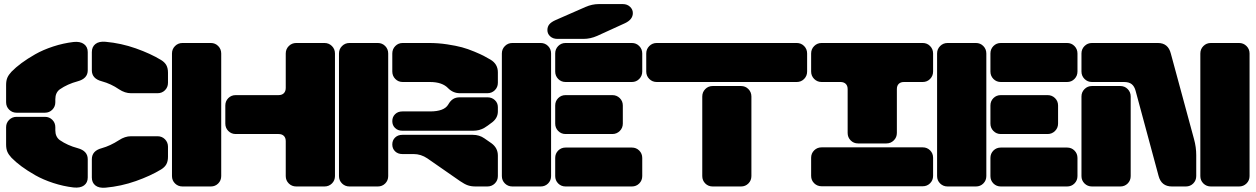

<svg xmlns="http://www.w3.org/2000/svg" viewBox="-20 -910 6128 937"><path d="M477.1 -513.2Q428.2 -525.9 428.2 -566.9V-655.8Q428.2 -681.2 445.6 -695.1Q462.9 -709 495.1 -706.1Q571.3 -699.2 643.1 -673.8Q714.8 -648.4 766.1 -617.2Q783.7 -606.4 791.7 -592Q799.8 -577.6 799.8 -555.2V-505.9Q799.8 -484.4 785.2 -469.7Q770.5 -455.1 749 -455.1H619.1Q589.8 -455.1 561 -474.1Q522 -501 477.1 -513.2ZM250 -425.8V-411.1Q250 -389.6 235.4 -374.8Q220.7 -359.9 199.2 -359.9H61Q39.6 -359.9 24.7 -374.8Q9.8 -389.6 9.8 -411.1V-495.1Q9.8 -516.6 15.9 -530.8Q22 -544.9 36.1 -560.1Q56.6 -581.1 85.2 -602.3Q113.8 -623.5 152.1 -645.3Q190.4 -667 239.5 -683.1Q288.6 -699.2 338.9 -705.1Q371.6 -708.5 389.9 -694.8Q408.2 -681.2 408.2 -655.8V-566.9Q408.2 -526.4 358.9 -513.2Q309.6 -500 272 -474.1Q250 -458 250 -425.8ZM250 -289.1V-273.9Q250 -242.2 272 -226.1Q309.6 -200.2 358.9 -187Q408.2 -173.8 408.2 -132.8V-43.9Q408.2 -18.6 390.1 -5.1Q372.1 8.3 338.9 4.9Q288.6 -1 239.5 -17.1Q190.4 -33.2 152.1 -54.9Q113.8 -76.7 85.2 -97.9Q56.6 -119.1 36.1 -140.1Q22 -155.3 15.9 -169.4Q9.8 -183.6 9.8 -205.1V-289.1Q9.8 -310.5 24.7 -325.2Q39.6 -339.8 61 -339.8H199.2Q220.7 -339.8 235.4 -325.2Q250 -310.5 250 -289.1ZM477.1 -187Q517.6 -198.2 561 -226.1Q589.8 -245.1 619.1 -245.1H749Q770.5 -245.1 785.2 -230.2Q799.8 -215.3 799.8 -193.8V-145Q799.8 -122.6 791.7 -108.2Q783.7 -93.8 766.1 -83Q714.8 -51.8 643.1 -26.4Q571.3 -1 495.1 5.9Q462.9 8.8 445.6 -4.9Q428.2 -18.6 428.2 -43.9V-132.8Q428.2 -174.3 477.1 -187Z M1059.6 -648.9V-50.8Q1059.6 -29.3 1044.9 -14.6Q1030.3 0 1008.8 0H870.6Q849.1 0 834.2 -14.6Q819.3 -29.3 819.3 -50.8V-648.9Q819.3 -670.4 834.2 -685.3Q849.1 -700.2 870.6 -700.2H1008.8Q1030.3 -700.2 1044.9 -685.3Q1059.6 -670.4 1059.6 -648.9ZM1130.4 -445.8H1339.4Q1356 -445.8 1365.2 -455.1Q1374.5 -464.4 1374.5 -481V-648.9Q1374.5 -670.4 1389.4 -685.3Q1404.3 -700.2 1425.8 -700.2H1563.5Q1585 -700.2 1599.9 -685.3Q1614.7 -670.4 1614.7 -648.9V-50.8Q1614.7 -29.3 1599.9 -14.6Q1585 0 1563.5 0H1425.8Q1404.3 0 1389.4 -14.6Q1374.5 -29.3 1374.5 -50.8V-221.2Q1374.5 -237.8 1365.2 -246.8Q1356 -255.9 1339.4 -255.9H1130.4Q1108.9 -255.9 1094.2 -270.8Q1079.6 -285.6 1079.6 -307.1V-395Q1079.6 -416.5 1094.2 -431.2Q1108.9 -445.8 1130.4 -445.8Z M1874.5 -648.9V-50.8Q1874.5 -29.3 1859.9 -14.6Q1845.2 0 1823.7 0H1685.5Q1664.1 0 1649.2 -14.6Q1634.3 -29.3 1634.3 -50.8V-648.9Q1634.3 -670.4 1649.2 -685.3Q1664.1 -700.2 1685.5 -700.2H1823.7Q1845.2 -700.2 1859.9 -685.3Q1874.5 -670.4 1874.5 -648.9ZM2078.6 -509.8H1945.3Q1923.8 -509.8 1909.2 -524.7Q1894.5 -539.6 1894.5 -561V-648.9Q1894.5 -670.4 1909.2 -685.3Q1923.8 -700.2 1945.3 -700.2H2073.7Q2118.7 -700.2 2162.1 -693.6Q2205.6 -687 2234.4 -679.2Q2263.2 -671.4 2295.2 -658Q2327.1 -644.5 2340.1 -637.7Q2353 -630.9 2373.5 -619.1Q2409.7 -597.7 2409.7 -557.1V-505.9Q2409.7 -484.4 2394.8 -469.7Q2379.9 -455.1 2358.4 -455.1H2224.6Q2191.4 -455.1 2167.5 -479Q2138.7 -509.8 2078.6 -509.8ZM2343.8 -286.1Q2319.3 -272 2289.6 -272H1943.4Q1921.9 -272 1908.2 -285.2Q1894.5 -298.3 1894.5 -318.8Q1894.5 -339.4 1908.2 -352.8Q1921.9 -366.2 1943.4 -366.2H2078.6Q2147.9 -366.2 2167.5 -399.9Q2177.7 -418 2190.9 -426.5Q2204.1 -435.1 2224.6 -435.1H2358.4Q2380.4 -435.1 2395 -421.4Q2409.7 -407.7 2409.7 -387.2V-366.2Q2409.7 -335.9 2384.3 -314.9Q2357.9 -294.4 2343.8 -286.1ZM2358.4 0H2301.3Q2279.3 0 2263.2 -5.6Q2247.1 -11.2 2225.6 -25.9L2065.4 -137.2Q2034.2 -158.2 1998.5 -158.2H1943.4Q1921.9 -158.2 1908.2 -171.4Q1894.5 -184.6 1894.5 -205.1Q1894.5 -225.6 1908.2 -238.8Q1921.9 -252 1943.4 -252H2287.6Q2319.3 -252 2343.8 -234.9L2378.4 -210.9Q2409.7 -188 2409.7 -150.9V-50.8Q2409.7 -29.3 2394.8 -14.6Q2379.9 0 2358.4 0Z M2827.6 -720.2H2700.2Q2678.7 -720.2 2665 -732.7Q2651.4 -745.1 2651.4 -763.2Q2651.4 -779.8 2660.9 -791.3Q2670.4 -802.7 2691.4 -812L2837.4 -876Q2869.6 -890.1 2902.3 -890.1H3019.5Q3040.5 -890.1 3054.4 -877.2Q3068.4 -864.3 3068.4 -846.2Q3068.4 -814.9 3030.3 -796.9L2894.5 -734.9Q2861.3 -720.2 2827.6 -720.2ZM2618.7 0H2480.5Q2459 0 2444.1 -14.6Q2429.2 -29.3 2429.2 -50.8V-648.9Q2429.2 -670.4 2444.1 -685.3Q2459 -700.2 2480.5 -700.2H2618.7Q2640.1 -700.2 2654.8 -685.3Q2669.4 -670.4 2669.4 -648.9V-50.8Q2669.4 -29.3 2654.8 -14.6Q2640.1 0 2618.7 0ZM3063.5 -509.8H2740.2Q2718.8 -509.8 2704.1 -524.7Q2689.5 -539.6 2689.5 -561V-648.9Q2689.5 -670.4 2704.1 -685.3Q2718.8 -700.2 2740.2 -700.2H3063.5Q3085 -700.2 3099.6 -685.3Q3114.3 -670.4 3114.3 -648.9V-561Q3114.3 -539.6 3099.6 -524.7Q3085 -509.8 3063.5 -509.8ZM2968.3 -255.9H2740.2Q2718.8 -255.9 2704.1 -270.8Q2689.5 -285.6 2689.5 -307.1V-395Q2689.5 -416.5 2704.1 -431.2Q2718.8 -445.8 2740.2 -445.8H2968.3Q2989.7 -445.8 3004.6 -431.2Q3019.5 -416.5 3019.5 -395V-307.1Q3019.5 -285.6 3004.6 -270.8Q2989.7 -255.9 2968.3 -255.9ZM3063.5 0H2740.2Q2718.8 0 2704.1 -14.6Q2689.5 -29.3 2689.5 -50.8V-139.2Q2689.5 -160.6 2704.1 -175.3Q2718.8 -189.9 2740.2 -189.9H3063.5Q3085 -189.9 3099.6 -175.3Q3114.3 -160.6 3114.3 -139.2V-50.8Q3114.3 -29.3 3099.6 -14.6Q3085 0 3063.5 0Z M3868.2 -509.8H3185.1Q3163.6 -509.8 3148.7 -524.7Q3133.8 -539.6 3133.8 -561V-648.9Q3133.8 -670.4 3148.7 -685.3Q3163.6 -700.2 3185.1 -700.2H3868.2Q3889.6 -700.2 3904.3 -685.3Q3918.9 -670.4 3918.9 -648.9V-561Q3918.9 -539.6 3904.3 -524.7Q3889.6 -509.8 3868.2 -509.8ZM3596.2 0H3458Q3436.5 0 3421.9 -14.6Q3407.2 -29.3 3407.2 -50.8V-439Q3407.2 -460.4 3421.9 -475.3Q3436.5 -490.2 3458 -490.2H3596.2Q3617.7 -490.2 3632.3 -475.3Q3647 -460.4 3647 -439V-50.8Q3647 -29.3 3632.3 -14.6Q3617.7 0 3596.2 0Z M3989.7 -700.2H4482.9Q4504.4 -700.2 4519 -685.3Q4533.7 -670.4 4533.7 -648.9V-561Q4533.7 -539.6 4519 -524.7Q4504.4 -509.8 4482.9 -509.8H4391.6Q4375 -509.8 4366 -500.7Q4356.9 -491.7 4356.9 -475.1V-261.2Q4356.9 -239.7 4342 -224.9Q4327.1 -210 4305.7 -210H4167.5Q4146 -210 4131.3 -224.9Q4116.7 -239.7 4116.7 -261.2V-475.1Q4116.7 -491.7 4107.4 -500.7Q4098.1 -509.8 4081.5 -509.8H3989.7Q3968.3 -509.8 3953.4 -524.7Q3938.5 -539.6 3938.5 -561V-648.9Q3938.5 -670.4 3953.4 -685.3Q3968.3 -700.2 3989.7 -700.2ZM4533.7 -140.1V-51.8Q4533.7 -30.3 4519 -15.6Q4504.4 -1 4482.9 -1H3989.7Q3968.3 -1 3953.4 -15.6Q3938.5 -30.3 3938.5 -51.8V-140.1Q3938.5 -161.6 3953.4 -176.3Q3968.3 -190.9 3989.7 -190.9H4482.9Q4504.4 -190.9 4519 -176.3Q4533.7 -161.6 4533.7 -140.1Z M4742.7 0H4604.5Q4583 0 4568.1 -14.6Q4553.2 -29.3 4553.2 -50.8V-648.9Q4553.2 -670.4 4568.1 -685.3Q4583 -700.2 4604.5 -700.2H4742.7Q4764.2 -700.2 4778.8 -685.3Q4793.5 -670.4 4793.5 -648.9V-50.8Q4793.5 -29.3 4778.8 -14.6Q4764.2 0 4742.7 0ZM5187.5 -509.8H4864.3Q4842.8 -509.8 4828.1 -524.7Q4813.5 -539.6 4813.5 -561V-648.9Q4813.5 -670.4 4828.1 -685.3Q4842.8 -700.2 4864.3 -700.2H5187.5Q5209 -700.2 5223.6 -685.3Q5238.3 -670.4 5238.3 -648.9V-561Q5238.3 -539.6 5223.6 -524.7Q5209 -509.8 5187.5 -509.8ZM5092.3 -255.9H4864.3Q4842.8 -255.9 4828.1 -270.8Q4813.5 -285.6 4813.5 -307.1V-395Q4813.5 -416.5 4828.1 -431.2Q4842.8 -445.8 4864.3 -445.8H5092.3Q5113.8 -445.8 5128.7 -431.2Q5143.6 -416.5 5143.6 -395V-307.1Q5143.6 -285.6 5128.7 -270.8Q5113.8 -255.9 5092.3 -255.9ZM5187.5 0H4864.3Q4842.8 0 4828.1 -14.6Q4813.5 -29.3 4813.5 -50.8V-139.2Q4813.5 -160.6 4828.1 -175.3Q4842.8 -189.9 4864.3 -189.9H5187.5Q5209 -189.9 5223.6 -175.3Q5238.3 -160.6 5238.3 -139.2V-50.8Q5238.3 -29.3 5223.6 -14.6Q5209 0 5187.5 0Z M5309.1 -700.2H5630.9Q5680.7 -700.2 5693.8 -648.9L5807.1 -231Q5817.9 -191.9 5817.9 -152.8V-50.8Q5817.9 -29.3 5803.2 -14.6Q5788.6 0 5767.1 0H5699.2Q5647.9 0 5634.3 -50.8L5522 -466.8Q5516.1 -488.8 5502.9 -499.3Q5489.7 -509.8 5465.8 -509.8H5309.1Q5287.6 -509.8 5272.7 -524.7Q5257.8 -539.6 5257.8 -561V-648.9Q5257.8 -670.4 5272.7 -685.3Q5287.6 -700.2 5309.1 -700.2ZM6026.9 0H5889.2Q5867.7 0 5852.8 -14.6Q5837.9 -29.3 5837.9 -50.8V-648.9Q5837.9 -670.4 5852.8 -685.3Q5867.7 -700.2 5889.2 -700.2H6026.9Q6048.3 -700.2 6063.2 -685.3Q6078.1 -670.4 6078.1 -648.9V-50.8Q6078.1 -29.3 6063.2 -14.6Q6048.3 0 6026.9 0ZM5498 -439V-50.8Q5498 -29.3 5483.4 -14.6Q5468.8 0 5447.3 0H5309.1Q5287.6 0 5272.7 -14.6Q5257.8 -29.3 5257.8 -50.8V-439Q5257.8 -460.4 5272.7 -475.3Q5287.6 -490.2 5309.1 -490.2H5447.3Q5468.8 -490.2 5483.4 -475.3Q5498 -460.4 5498 -439Z"/></svg>

Font: Nastup Soft
Style: Regular
Weight: 400
Designer: Maksym Kobuzan
Foundry: Zakznak
Version: Version 1.020;hotconv 1.0.109;makeotfexe 2.5.65596